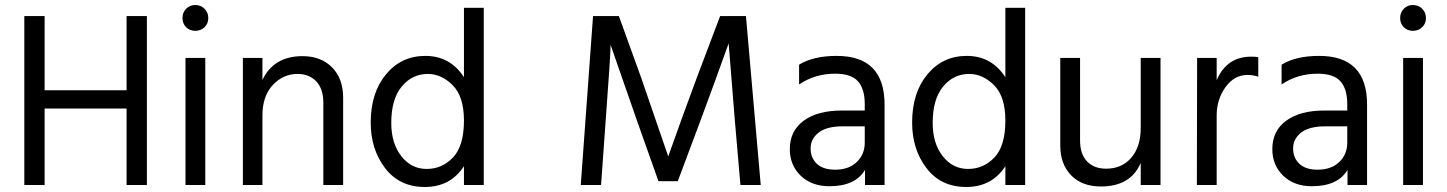

<svg xmlns="http://www.w3.org/2000/svg" viewBox="-20 -738 5774 766"><path d="M566 0H485V-305H158V0H77V-674H158V-378H485V-674H566Z M799 0H720V-507H799ZM796 -703Q811 -688 811 -666Q811 -644 796 -629.5Q781 -615 759 -615Q737 -615 722.5 -629.5Q708 -644 708 -666Q708 -688 722.5 -703Q737 -718 759 -718Q781 -718 796 -703Z M1349 0H1270V-328Q1270 -384 1241.5 -413.5Q1213 -443 1167 -443Q1110 -443 1068.5 -399Q1027 -355 1027 -277V0H949V-507H1027V-419Q1072 -514 1187 -514Q1261 -514 1305 -469Q1349 -424 1349 -349Z M1541 -248Q1541 -166 1581 -115Q1621 -64 1682 -64Q1744 -64 1787.5 -110Q1831 -156 1831 -257Q1831 -353 1786 -398Q1741 -443 1687 -443Q1624 -443 1582.5 -392.5Q1541 -342 1541 -248ZM1910 0H1831V-75Q1777 8 1675 8Q1574 8 1516.5 -67Q1459 -142 1459 -249Q1459 -368 1520 -441.5Q1581 -515 1677 -515Q1776 -515 1831 -430V-707H1910Z M2378 0H2297L2346 -674H2449L2538 -428L2646 -114Q2704 -278 2760 -428L2853 -674H2956L3015 0H2934L2911 -266L2887 -565Q2834 -417 2778 -266L2684 -15H2607L2518 -266L2416 -559Q2416 -520 2397 -266Z M3312 -61Q3366 -61 3398 -91.5Q3430 -122 3430 -169V-234H3342Q3278 -234 3246 -209Q3214 -184 3214 -146Q3214 -108 3239 -84.5Q3264 -61 3312 -61ZM3431 -60Q3392 5 3289 5Q3218 5 3174.5 -37Q3131 -79 3131 -143Q3131 -216 3186.5 -256.5Q3242 -297 3338 -297H3430V-323Q3430 -383 3403 -413.5Q3376 -444 3312 -444Q3231 -444 3168 -401V-480Q3225 -515 3318 -515Q3509 -515 3509 -321V0H3431Z M3701 -248Q3701 -166 3741 -115Q3781 -64 3842 -64Q3904 -64 3947.5 -110Q3991 -156 3991 -257Q3991 -353 3946 -398Q3901 -443 3847 -443Q3784 -443 3742.5 -392.5Q3701 -342 3701 -248ZM4070 0H3991V-75Q3937 8 3835 8Q3734 8 3676.5 -67Q3619 -142 3619 -249Q3619 -368 3680 -441.5Q3741 -515 3837 -515Q3936 -515 3991 -430V-707H4070Z M4610 0H4531V-88Q4491 6 4372 6Q4297 6 4253.5 -38.5Q4210 -83 4210 -158V-507H4289V-178Q4289 -123 4317 -94Q4345 -65 4393 -65Q4456 -65 4493.5 -109Q4531 -153 4531 -228V-507H4610Z M4834 0H4755L4756 -507H4834V-418Q4874 -512 4972 -512Q4990 -512 5000 -510V-432Q4979 -439 4957 -439Q4904 -439 4869 -390Q4834 -341 4834 -277Z M5237 -61Q5291 -61 5323 -91.5Q5355 -122 5355 -169V-234H5267Q5203 -234 5171 -209Q5139 -184 5139 -146Q5139 -108 5164 -84.5Q5189 -61 5237 -61ZM5356 -60Q5317 5 5214 5Q5143 5 5099.5 -37Q5056 -79 5056 -143Q5056 -216 5111.5 -256.5Q5167 -297 5263 -297H5355V-323Q5355 -383 5328 -413.5Q5301 -444 5237 -444Q5156 -444 5093 -401V-480Q5150 -515 5243 -515Q5434 -515 5434 -321V0H5356Z M5657 0H5578V-507H5657ZM5654 -703Q5669 -688 5669 -666Q5669 -644 5654 -629.5Q5639 -615 5617 -615Q5595 -615 5580.5 -629.5Q5566 -644 5566 -666Q5566 -688 5580.5 -703Q5595 -718 5617 -718Q5639 -718 5654 -703Z"/></svg>

Font: Hind Madurai
Style: Regular
Weight: 400
Designer: Jyotish Sonowal
Foundry: Indian Type Foundry
Version: Version 1.001;PS 1.0;hotconv 1.0.86;makeotf.lib2.5.63406; tt